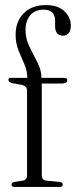

<svg xmlns="http://www.w3.org/2000/svg" viewBox="-20 -736 299 756"><path d="M144.5 -46Q144.5 -26.5 163.5 -24.5L215.5 -19.5Q227 -18.5 227 -9Q227 0 215.5 0H36.5Q25.5 0 25.5 -9Q25.5 -17 36 -19.5L68 -24.5Q86.5 -27.5 86.5 -45V-379.5Q86.5 -395.5 69 -401L26.5 -409Q13 -413.5 13 -421.5Q13 -429.5 23 -429.5H87.5Q87.5 -457 76 -483Q64.5 -509 53 -537Q41.5 -565 41.5 -599.5Q41.5 -652 73.8 -684Q106 -716 160 -716Q208 -716 233.5 -691.8Q259 -667.5 259 -635Q259 -615.5 250.2 -605.5Q241.5 -595.5 228.5 -595.5Q197 -595.5 197 -633V-653.5Q197 -698 152 -698Q118.5 -698 99.5 -676.5Q80.5 -655 80.5 -617.5Q80.5 -583.5 96 -552Q111.5 -520.5 127.2 -490.5Q143 -460.5 143 -431V-429.5H232Q245 -429.5 245 -421Q245 -407 223 -407H144.5Z"/></svg>

Font: Fraunces 144pt Soft Light
Style: Regular
Weight: 300
Version: Version 1.000;[0bf87f6ff]